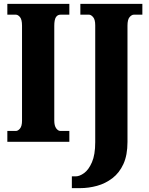

<svg xmlns="http://www.w3.org/2000/svg" viewBox="-20 -734 770 994"><path d="M18 0V-56H62Q73 -56 83.5 -68.5Q94 -81 94 -109V-601Q94 -633 83.5 -645.5Q73 -658 62 -658H18V-714H339V-658H293Q278 -658 269.5 -645Q261 -632 261 -600V-110Q261 -83 271 -69.5Q281 -56 293 -56H339V0ZM352 240V179H372Q392 179 415.5 162Q439 145 456 106Q473 67 473 2V-603Q473 -633 462 -645.5Q451 -658 441 -658H396V-714H717V-658H673Q662 -658 651 -645.5Q640 -633 640 -601V1Q640 69 619 115Q598 161 562 188.5Q526 216 482.5 228Q439 240 394 240Z"/></svg>

Font: Noto Serif Lao ExtraCondensed Black
Style: Regular
Weight: 900
Width: 2
Designer: Monotype Design Team
Foundry: Monotype Imaging Inc.
Version: Version 2.003; ttfautohint (v1.8.4.7-5d5b)